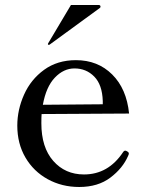

<svg xmlns="http://www.w3.org/2000/svg" viewBox="-20 -732 587 766"><path d="M494 -119Q494 -116 491 -110Q470 -61 420.5 -23.5Q371 14 296 14Q227 14 170.5 -17Q114 -48 81.5 -103.5Q49 -159 49 -231Q49 -294 76 -354.5Q103 -415 156 -453.5Q209 -492 283 -492Q370 -492 427.5 -435Q485 -378 495 -279L146 -277Q145 -265 145 -240Q145 -144 192.5 -90Q240 -36 315 -36Q412 -36 471 -125Q475 -131 480 -131Q483 -131 489 -127Q494 -124 494 -119ZM151 -314 390 -316V-329Q388 -394 356 -426.5Q324 -459 277 -459Q234 -459 199 -422.5Q164 -386 151 -314ZM378 -700Q381 -702 381 -705Q381 -712 374 -712H263L172 -559L171 -556Q171 -555 172 -554Q173 -553 175 -553L178 -554Z"/></svg>

Font: Shippori Mincho Medium
Style: Regular
Weight: 500
Designer: FONTDASU
Foundry: FONTDASU / Google Inc. / but / Adobe
Version: Version 3.110; ttfautohint (v1.8.3)